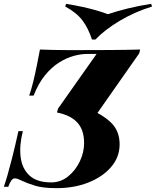

<svg xmlns="http://www.w3.org/2000/svg" viewBox="-49 -966 812 1000"><path d="M681 -708 676 -688 433 -341 416 -398Q495 -364 534.5 -322Q574 -280 574 -214Q574 -148 530 -96.5Q486 -45 411.5 -15.5Q337 14 245 14Q176 14 135 1.5Q94 -11 71 -22Q57 -29 46.5 -33Q36 -37 28 -37Q18 -37 10 -26Q2 -15 -6 7H-29Q-20 -19 -10 -53.5Q0 -88 14 -143Q28 -198 47 -283H70Q51 -209 58.5 -148Q66 -87 105 -51.5Q144 -16 217 -16Q267 -16 305.5 -47Q344 -78 366.5 -125Q389 -172 389 -221Q389 -289 354 -327.5Q319 -366 248 -380L253 -400L454 -685H404Q373 -685 335.5 -675Q298 -665 259 -640.5Q220 -616 185.5 -574Q151 -532 126 -468H103Q114 -499 124 -540Q134 -581 143 -625.5Q152 -670 159 -708Q190 -707 226.5 -706Q263 -705 300 -705Q337 -705 367 -705Q442 -705 525 -705.5Q608 -706 681 -708ZM513 -892Q560 -908 617 -922Q674 -936 738 -946L743 -932Q652 -904 573.5 -857Q495 -810 448 -760H430Q411 -819 380.5 -859.5Q350 -900 291 -932L295 -946Q345 -938 383 -929.5Q421 -921 452.5 -912Q484 -903 513 -892Z"/></svg>

Font: Playfair Display Black
Style: Italic
Weight: 900
Italic angle: -14°
Designer: Claus Eggers Sørensen
Foundry: Claus Eggers Sørensen
Version: Version 1.203